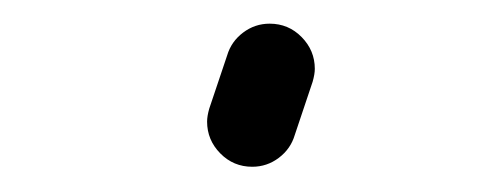

<svg xmlns="http://www.w3.org/2000/svg" viewBox="-20 6 410 159"><path d="M151.5 106.7Q151.5 102.2 153.3 95.9L168.1 51.9Q171.5 40.4 181.3 33Q191.1 25.6 203.3 25.6Q218.9 25.6 229.8 36.7Q240.7 47.8 240.7 63Q240.7 67.4 238.9 73.7L224.1 117.8Q220.7 129.3 210.9 136.7Q201.1 144.1 188.9 144.1Q173.3 144.1 162.4 133Q151.5 121.9 151.5 106.7Z"/></svg>

Font: 26F Galaxy Sans Black
Style: Regular
Weight: 900
Designer: C₂₉H₂₅N₃O₅
Version: Version 1.100